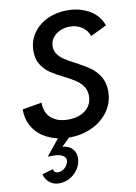

<svg xmlns="http://www.w3.org/2000/svg" viewBox="-102 -765 764 1082"><g transform="rotate(-10 280.5 -223.5)"><path d="M355.5 -399.9Q404.8 -374 435.3 -352.5Q465.8 -331.1 487.5 -296.1Q509.3 -261.2 509.3 -211.4Q509.3 -148.4 474.4 -98.4Q439.5 -48.3 380.1 -20.3Q320.8 7.8 249.5 7.8H246.1L200.7 52.2Q237.3 56.2 256.6 76.4Q275.9 96.7 275.9 128.4Q275.9 141.1 272.9 154.8Q266.6 181.2 248.3 203.6Q230 226.1 203.4 239.3Q176.8 252.4 147 252.4Q114.7 252.4 91.8 232.9Q68.8 213.4 63 185.5L126.5 167.5Q127 178.2 133.8 184.1Q140.6 189.9 151.9 189.9Q172.9 189.9 189.7 175.3Q206.5 160.6 211.9 139.2Q212.9 134.3 212.9 131.8Q212.9 114.7 194.6 103.8Q176.3 92.8 143.6 92.8H109.9L184.1 1Q135.3 -9.3 97.4 -34.9Q59.6 -60.5 38.1 -100.8Q16.6 -141.1 16.6 -193.8L127.9 -212.9Q127.9 -154.8 163.6 -123.8Q199.2 -92.8 260.7 -92.8Q301.8 -92.8 332.8 -106.7Q363.8 -120.6 380.9 -145.8Q397.9 -170.9 397.9 -204.1Q397.9 -236.3 381.8 -259.5Q365.7 -282.7 341.8 -298.3Q317.9 -314 277.3 -334.5Q230.5 -357.9 201.9 -377.4Q173.3 -397 153.3 -428.5Q133.3 -460 133.3 -506.3Q133.3 -562 163.1 -606.2Q192.9 -650.4 244.4 -675.3Q295.9 -700.2 358.9 -700.2Q431.6 -700.2 486.6 -668.2Q541.5 -636.2 561 -578.6L467.8 -533.7Q458 -567.9 427.5 -587.6Q397 -607.4 357.9 -607.4Q328.6 -607.4 302.5 -595.7Q276.4 -584 260.5 -562.5Q244.6 -541 244.6 -513.7Q244.6 -487.8 259 -468Q273.4 -448.2 295.2 -434.1Q316.9 -419.9 355.5 -399.9Z"/></g></svg>

Font: Acari Sans SemiBold
Style: Italic
Weight: 600
Italic angle: -13°
Designer: Alfredo Marco Pradil and Stefan Peev
Foundry: Hanken Design Co.
Version: Version 1.045;January 11, 2019;FontCreator 11.5.0.2425 64-bi